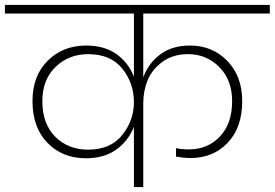

<svg xmlns="http://www.w3.org/2000/svg" viewBox="-52 -760 1116 780"><path d="M492 0V-245Q470 -188 420.5 -152.5Q371 -117 297 -117Q202 -117 141 -179.5Q80 -242 80 -349Q80 -452 142 -513.5Q204 -575 298 -575Q373 -575 422 -539.5Q471 -504 492 -448V-705H-32V-740H1044V-705H530V-446Q551 -503 599 -539Q647 -575 720 -575Q811 -575 871.5 -512.5Q932 -450 932 -349Q932 -242 873 -180Q814 -118 722 -118Q693 -118 663 -124V-158Q688 -153 715 -153Q792 -153 841.5 -205.5Q891 -258 891 -349Q891 -435 839 -487.5Q787 -540 712 -540Q650 -540 607.5 -508.5Q565 -477 547.5 -433.5Q530 -390 530 -341V0ZM306 -152Q397 -152 444.5 -211.5Q492 -271 492 -345Q492 -422 445 -481Q398 -540 306 -540Q227 -540 173.5 -488Q120 -436 120 -349Q120 -257 172.5 -204.5Q225 -152 306 -152Z"/></svg>

Font: Poppins ExtraLight
Style: Regular
Weight: 275
Designer: Ninad Kale (Devanagari), Jonny Pinhorn (Latin)
Foundry: Indian Type Foundry
Version: Version 3.200;PS 1.000;hotconv 16.6.54;makeotf.lib2.5.65590